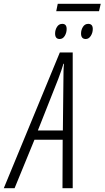

<svg xmlns="http://www.w3.org/2000/svg" viewBox="-86 -994 552 1014"><path d="M211 -935 219 -974H446L437 -935ZM229 -788Q205 -788 205 -817Q205 -836 215 -852Q225 -868 243 -868Q266 -868 266 -841Q266 -821 256 -804.5Q246 -788 229 -788ZM367 -788Q342 -788 342 -817Q342 -836 352 -852Q362 -868 380 -868Q404 -868 404 -841Q404 -821 393.5 -804.5Q383 -788 367 -788ZM-66 0 230 -717H298V0H244L245 -256H96L-9 0ZM114 -305H246L249 -579Q249 -601 249.5 -621Q250 -641 252 -657H249Q245 -642 238 -622.5Q231 -603 222 -578Z"/></svg>

Font: Noto Sans ExtraCondensed Light
Style: Italic
Weight: 300
Width: 2
Italic angle: -12°
Designer: Monotype Design Team
Foundry: Monotype Imaging Inc.
Version: Version 2.013; ttfautohint (v1.8.4.7-5d5b)